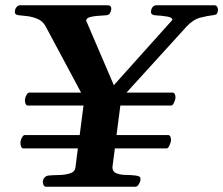

<svg xmlns="http://www.w3.org/2000/svg" viewBox="-20 -713 852 733"><path d="M156.7 0Q149.4 0 146.5 -6.1Q143.6 -12.2 143.6 -18.6Q143.6 -27.8 150.1 -35.2Q156.7 -42.5 167 -43Q183.6 -44.4 206.5 -44.9Q229.5 -45.4 247.8 -51.3Q266.1 -57.1 268.1 -74.2L277.3 -146.5H67.9Q63 -147 60.5 -154.1Q58.1 -161.1 58.1 -167.5Q58.1 -177.2 63.5 -187.3Q68.8 -197.3 74.2 -197.3H284.2L298.8 -310.1H85Q80.1 -310.5 77.6 -316.9Q75.2 -323.2 75.2 -329.6Q75.2 -339.4 80.6 -349.4Q85.9 -359.4 91.3 -359.4H289.6L154.3 -612.3Q144 -631.8 124.3 -640.4Q104.5 -648.9 84.2 -651.4Q64 -653.8 52.2 -654.8Q36.6 -656.2 36.6 -666.5Q36.6 -677.7 42.7 -685.3Q48.8 -692.9 56.6 -692.9H391.1Q399.4 -692.9 402.6 -688Q405.8 -683.1 404.8 -677.7Q403.8 -669.9 399.9 -662.8Q396 -655.8 386.2 -654.8Q366.2 -653.8 348.4 -652.1Q330.6 -650.4 319.8 -646.5Q309.1 -642.6 309.1 -633.8L414.6 -387.7L638.2 -637.2Q638.2 -646.5 617.7 -649.9Q597.2 -653.3 570.3 -654.8Q556.2 -656.7 556.2 -668Q557.6 -681.2 563.7 -687Q569.8 -692.9 576.2 -692.9H798.3Q806.6 -692.9 809.8 -685.5Q813 -678.2 812 -672.9Q810.5 -662.1 806.4 -658.9Q802.2 -655.8 792 -654.8Q773.4 -652.8 745.4 -645.8Q717.3 -638.7 692.9 -612.3L462.9 -359.4H640.1Q645 -358.9 647.5 -353.3Q649.9 -347.7 649.9 -342.3Q649.9 -333 644.5 -321.5Q639.2 -310.1 633.8 -310.1H439.5L424.8 -197.3H623Q627.9 -196.8 630.4 -191.2Q632.8 -185.5 632.8 -180.2Q632.8 -170.9 627.4 -158.7Q622.1 -146.5 616.7 -146.5H418.5L409.2 -75.2Q409.2 -57.1 424.6 -51.3Q439.9 -45.4 460.4 -45.2Q481 -44.9 496.1 -43Q505.9 -42 511.7 -39.1Q517.6 -36.1 516.1 -24.9Q515.6 -19.5 510 -9.8Q504.4 0 496.1 0Z"/></svg>

Font: Gelasio
Style: Italic
Weight: 400
Italic angle: -8.5°
Designer: Eben Sorkin
Foundry: Eben Sorkin
Version: Version 1.008